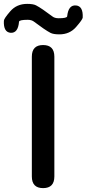

<svg xmlns="http://www.w3.org/2000/svg" viewBox="-67 -969 446 989"><path d="M155 0Q97 0 97 -60V-677Q97 -737 155 -737Q213 -737 213 -677V-60Q213 0 155 0ZM239 -792Q208 -792 193.5 -799.5Q179 -807 157 -822Q135 -837 110 -856Q97 -867 76 -867Q32 -867 31 -857Q26 -798 -12 -800Q-50 -803 -47 -862Q-47 -873 -14 -911Q19 -949 73 -949Q104 -949 118.5 -941.5Q133 -934 155 -919Q177 -904 202 -885Q214 -875 235 -875Q278 -875 279 -885Q285 -944 324 -941Q362 -938 359 -878Q358 -868 325 -830Q292 -792 239 -792Z"/></svg>

Font: Resource Han Rounded TW Medium
Style: Regular
Weight: 500
Designer: Cyano Hao (round all glyphs); Ryoko NISHIZUKA 西塚涼子 (kana, bopomofo & ideographs); Paul D. Hunt (Latin, Greek & Cyrillic)
Foundry: Cyano Hao
Version: 0.990